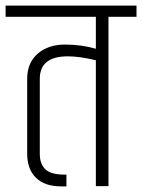

<svg xmlns="http://www.w3.org/2000/svg" viewBox="-40 -664 507 685"><path d="M57 -383Q57 -440 94.5 -472.5Q132 -505 191.5 -505Q251 -505 302 -490V-604H-20V-644H447V-604H347V0H302V-449Q244 -463 202 -463Q102 -463 102 -383V-115Q102 -78 123 -59Q144 -40 197 -41V1H179Q119 1 88 -30Q57 -61 57 -115Z"/></svg>

Font: Khand Light
Style: Regular
Weight: 300
Designer: Devanagari: Sanchit Sawaria, Jyotish Sonowal; Latin: Satya Rajpurohit
Foundry: Indian Type Foundry
Version: Version 1.101;PS 1.0;hotconv 1.0.78;makeotf.lib2.5.61930; tt